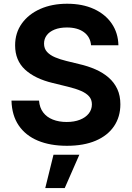

<svg xmlns="http://www.w3.org/2000/svg" viewBox="-20 -757 694 1011"><path d="M332.5 10.7Q244.1 10.7 179.4 -16.4Q114.7 -43.5 78.6 -96.4Q42.5 -149.4 40.5 -227.1H185.5Q188.5 -189.9 207.3 -165Q226.1 -140.1 258.1 -127.4Q290 -114.7 331.1 -114.7Q371.1 -114.7 400.9 -126.5Q430.7 -138.2 447.3 -159.2Q463.9 -180.2 463.9 -207.5Q463.9 -232.4 449.2 -249.3Q434.6 -266.1 406.5 -278.3Q378.4 -290.5 337.9 -300.3L258.3 -319.8Q164.1 -342.3 111.8 -390.6Q59.6 -439 59.6 -518.1Q59.6 -584 95 -633.3Q130.4 -682.6 192.1 -710Q253.9 -737.3 333.5 -737.3Q414.6 -737.3 474.6 -709.7Q534.7 -682.1 568.4 -632.8Q602.1 -583.5 603.5 -518.6H459.5Q455.6 -563 421.9 -587.6Q388.2 -612.3 332.5 -612.3Q294.4 -612.3 267.3 -601.3Q240.2 -590.3 226.1 -571.3Q211.9 -552.2 211.9 -527.3Q211.9 -501 227.8 -483.6Q243.7 -466.3 270.5 -455.1Q297.4 -443.8 329.6 -436L395.5 -419.9Q442.9 -409.2 482.9 -391.6Q522.9 -374 552.2 -348.4Q581.5 -322.8 597.7 -288.1Q613.8 -253.4 613.8 -208Q613.8 -141.6 580.3 -92.3Q546.9 -43 483.9 -16.1Q420.9 10.7 332.5 10.7ZM218.3 233.4 261.7 57.6H397.9L320.8 233.4Z"/></svg>

Font: Inter 16pt
Style: Bold
Weight: 700
Version: Version 4.001;git-66647c0bb